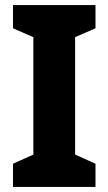

<svg xmlns="http://www.w3.org/2000/svg" viewBox="-20 -734 426 754"><path d="M355 0V-91L275 -127V-588L355 -623V-714H31V-623L111 -588V-127L31 -91V0Z"/></svg>

Font: Noto Sans Arabic UI SmCn XBd
Style: Regular
Weight: 800
Width: 4
Designer: Monotype Design Team, Nadine Chahine and Nizar Qandah
Foundry: Monotype Imaging Inc.
Version: Version 2.010